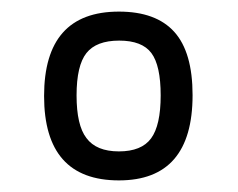

<svg xmlns="http://www.w3.org/2000/svg" viewBox="-20 -679 410 331"><path d="M185 -659Q249 -659 280.5 -624Q312 -589 312 -515Q312 -368 185 -368Q56 -368 56 -513.5Q56 -659 185 -659ZM129 -441Q146 -418 185 -418Q224 -418 240.5 -440.5Q257 -463 257 -514.5Q257 -566 241 -587.5Q225 -609 185.5 -609Q146 -609 129 -587.5Q112 -566 112 -514.5Q112 -463 129 -441Z"/></svg>

Font: Titillium Web[RUS by Daymarius]
Style: Regular
Weight: 300
Designer: Cyrillization by Daymarius
Foundry: Cyrillization by Daymarius
Version: Version 1.002 September 12, 2018